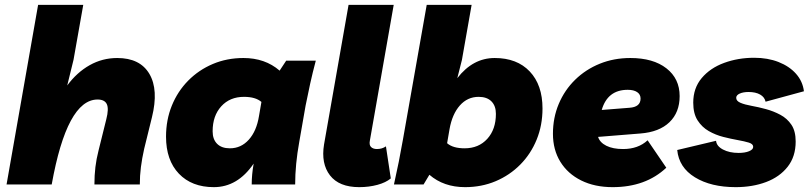

<svg xmlns="http://www.w3.org/2000/svg" viewBox="-20 -760 3332 791"><path d="M7 0 137 -740H323L283 -514L257 -408Q297 -462 349.5 -491.5Q402 -521 463 -521Q557 -521 595.5 -455.5Q634 -390 606 -277L574 -147Q565 -107 560.5 -71.5Q556 -36 556 0H369Q369 -38 373 -71.5Q377 -105 386 -140L418 -269Q429 -312 420 -331Q411 -350 382 -350Q256 -350 193 0Z M861 11Q770 11 717 -44.5Q664 -100 664 -197Q664 -266 688 -325Q712 -384 755.5 -428Q799 -472 857 -496.5Q915 -521 983 -521Q1072 -521 1132 -469L1159 -510H1281Q1268 -461 1258 -416Q1248 -371 1239 -325L1213 -176Q1196 -83 1196 0H1017Q1017 -41 1025 -86Q959 11 861 11ZM927 -149Q973 -149 1005 -184.5Q1037 -220 1047 -282L1057 -340Q1033 -361 985 -361Q927 -361 891.5 -322Q856 -283 856 -219Q856 -186 874.5 -167.5Q893 -149 927 -149Z M1460 11Q1377 11 1339.5 -37.5Q1302 -86 1315 -165L1416 -740H1602L1504 -182Q1500 -163 1508.5 -154.5Q1517 -146 1533 -146Q1554 -146 1570 -157L1590 -25Q1570 -8 1535 1.5Q1500 11 1460 11Z M1896 11Q1808 11 1749 -40L1725 0H1603Q1614 -49 1623 -94Q1632 -139 1640 -185L1738 -740H1923L1883 -513L1864 -438Q1928 -521 2018 -521Q2110 -521 2162.5 -465.5Q2215 -410 2215 -313Q2215 -244 2191 -185Q2167 -126 2123.5 -82Q2080 -38 2022 -13.5Q1964 11 1896 11ZM1894 -149Q1952 -149 1987.5 -188Q2023 -227 2023 -291Q2023 -324 2004.5 -342.5Q1986 -361 1952 -361Q1906 -361 1874.5 -325.5Q1843 -290 1832 -228L1822 -170Q1846 -149 1894 -149Z M2504 11Q2430 11 2374.5 -16.5Q2319 -44 2288.5 -93.5Q2258 -143 2258 -209Q2258 -275 2282 -332Q2306 -389 2349.5 -431.5Q2393 -474 2451 -497.5Q2509 -521 2577 -521Q2671 -521 2725.5 -478.5Q2780 -436 2780 -364Q2780 -297 2738 -256.5Q2696 -216 2618 -210L2444 -196Q2451 -173 2478 -159.5Q2505 -146 2547 -146Q2609 -146 2648 -182L2725 -69Q2640 11 2504 11ZM2566 -390Q2483 -390 2459 -307L2573 -316Q2619 -319 2619 -354Q2619 -371 2605 -380.5Q2591 -390 2566 -390Z M3011 11Q2909 11 2843 -29.5Q2777 -70 2770 -142L2930 -180Q2932 -158 2958.5 -144Q2985 -130 3023 -130Q3049 -130 3066 -137Q3083 -144 3083 -155Q3083 -167 3065 -172.5Q3047 -178 3019 -183Q2991 -188 2959.5 -196Q2928 -204 2900 -220Q2872 -236 2854 -264Q2836 -292 2836 -337Q2836 -397 2871 -438.5Q2906 -480 2963.5 -501Q3021 -522 3087 -522Q3143 -522 3187.5 -504.5Q3232 -487 3259.5 -456Q3287 -425 3292 -384L3134 -341Q3130 -360 3111.5 -370.5Q3093 -381 3064 -381Q3042 -381 3027.5 -374.5Q3013 -368 3013 -357Q3013 -344 3030.5 -336.5Q3048 -329 3076 -324Q3104 -319 3135.5 -310.5Q3167 -302 3195 -287Q3223 -272 3240.5 -246Q3258 -220 3258 -177Q3258 -115 3225 -73Q3192 -31 3136 -10Q3080 11 3011 11Z"/></svg>

Font: Livvic Black
Style: Italic
Weight: 900
Italic angle: -10°
Designer: Jacques Le Bailly, Baron von Fonthausen
Version: Version 1.001; ttfautohint (v1.8.2)